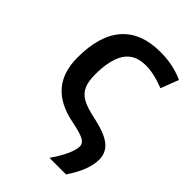

<svg xmlns="http://www.w3.org/2000/svg" viewBox="-219 -643 927 927"><g transform="rotate(45 245.0 -179.5)"><path d="M168 -250Q168 -201.2 181.2 -172.6Q194.3 -144 225.1 -126.7Q255.9 -109.4 326.2 -95.2Q405.3 -77.1 439.2 -48.1Q473.1 -19 473.1 26.9Q473.1 97.7 410.2 190.9H296.9Q327.6 147 344.7 109.4Q361.8 71.8 361.8 48.8Q361.8 26.9 338.4 14.4Q314.9 2 254.9 -9.8Q150.4 -30.3 100.1 -89.6Q49.8 -148.9 49.8 -247.1Q49.8 -397.5 116.9 -473.6Q184.1 -549.8 314.9 -549.8Q401.4 -549.8 473.1 -517.1L438 -425.8Q366.7 -454.1 311 -454.1Q235.4 -454.1 201.7 -402.1Q168 -350.1 168 -250Z"/></g></svg>

Font: JBL Sans
Style: Semibold
Weight: 600
Version: Version 1.10